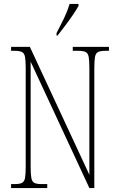

<svg xmlns="http://www.w3.org/2000/svg" viewBox="-20 -951 599 971"><path d="M36 0V-20H54Q79 -20 91 -26Q103 -32 106.5 -51Q110 -70 110 -108V-606Q110 -645 106.5 -663.5Q103 -682 91 -688Q79 -694 54 -694H36V-714H131L432 -67V-606Q432 -645 428.5 -663.5Q425 -682 413 -688Q401 -694 376 -694H348V-714H531V-694H513Q488 -694 476 -688Q464 -682 460.5 -663.5Q457 -645 457 -606V0H432L135 -639V-108Q135 -70 138.5 -51Q142 -32 154 -26Q166 -20 191 -20H219V0ZM266 -784Q289 -828 305.5 -862.5Q322 -897 332 -931H377V-921Q368 -904 350 -877.5Q332 -851 311 -823Q290 -795 271 -771H266Z"/></svg>

Font: Noto Serif Tamil ExtraCondensed Thin
Style: Regular
Weight: 100
Width: 2
Designer: Indian Type Foundry, Tom Grace, and the Monotype Design Team
Foundry: Monotype Imaging Inc.
Version: Version 2.004; ttfautohint (v1.8.4.7-5d5b)